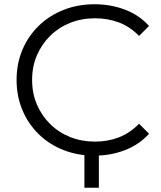

<svg xmlns="http://www.w3.org/2000/svg" viewBox="-20 -726 756 903"><path d="M424 6Q345 6 278 -20.5Q211 -47 162 -95Q113 -143 85.5 -208Q58 -273 58 -350Q58 -427 85.5 -492Q113 -557 162.5 -605Q212 -653 279 -679.5Q346 -706 425 -706Q501 -706 568 -680.5Q635 -655 681 -604L634 -557Q591 -601 539 -620.5Q487 -640 427 -640Q364 -640 310 -618.5Q256 -597 216 -557.5Q176 -518 153.5 -465.5Q131 -413 131 -350Q131 -287 153.5 -234.5Q176 -182 216 -142.5Q256 -103 310 -81.5Q364 -60 427 -60Q487 -60 539 -80Q591 -100 634 -144L681 -97Q635 -46 568 -20Q501 6 424 6ZM445 -18V157H377V-18Z"/></svg>

Font: MOST Montserrat
Style: Regular
Weight: 400
Designer: Julieta Ulanovsky
Foundry: Julieta Ulanovsky
Version: Version 8.000;March 11, 2024;FontCreator 15.0.0.2926 64-bit